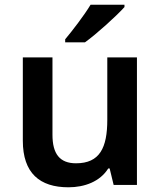

<svg xmlns="http://www.w3.org/2000/svg" viewBox="-20 -786 682 816"><path d="M509 -756V-766H365C338 -721 288 -656 257 -619V-606H341C390 -641 476 -719 509 -756ZM562 -542H436V-277C436 -158 404 -92 303 -92C234 -92 203 -132 203 -213V-542H77V-188C77 -50 149 10 271 10C339 10 405 -14 440 -70H446L463 0H562Z"/></svg>

Font: Noto Sans Sinhala SemiBold
Style: Regular
Weight: 600
Designer: Jelle Bosma - Monotype Design Team
Foundry: Monotype Imaging Inc.
Version: Version 2.006